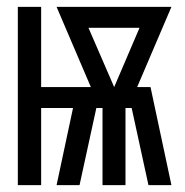

<svg xmlns="http://www.w3.org/2000/svg" viewBox="-20 -540 540 560"><path d="M32 0V-520H100V-286H245L145 -520H480L380 -286H419L480 0H413L364 -225H346V0H279V-225H261L212 0H145L193 -225H100V0ZM313 -286 387 -459H238Z"/></svg>

Font: Iosevka MaddieWtf
Style: Regular
Weight: 400
Monospace: yes
Designer: Belleve Invis
Foundry: Belleve Invis
Version: Version 31.3.0; ttfautohint (v1.8.3)